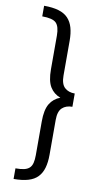

<svg xmlns="http://www.w3.org/2000/svg" viewBox="-106 -855 551 1070"><g transform="rotate(10 170.0 -320.0)"><path d="M306 -283Q270 -283 248.5 -263Q227 -243 227 -195V3Q227 45 218 76.5Q209 108 189 129Q169 150 135.5 160Q102 170 53 170V110Q83 110 102 105.5Q121 101 132 90.5Q143 80 147.5 62Q152 44 152 18V-173Q152 -239 172.5 -273Q193 -307 231 -321Q193 -335 172.5 -368.5Q152 -402 152 -468V-658Q152 -710 132 -730Q112 -750 53 -750V-810Q102 -810 135.5 -800Q169 -790 189 -769Q209 -748 218 -716.5Q227 -685 227 -643V-446Q227 -398 248.5 -378Q270 -358 306 -358Z"/></g></svg>

Font: Carrois Gothic
Style: Regular
Weight: 400
Designer: Ralph du Carrois
Foundry: Ralph du Carrois
Version: Version 1.001